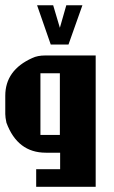

<svg xmlns="http://www.w3.org/2000/svg" viewBox="-20 -579 432 728"><path d="M239.7 -410.2H172.4L120.6 -559.1H181.6L207 -473.6L231.4 -559.1H292.5ZM151.9 -368.7H342.8V129.4H117.2V62.5H208V0H153.8Q46.4 0 4.4 -113.8Q0 -134.3 0 -146.5V-215.8Q0 -313 102.1 -358.9Q122.1 -368.7 151.9 -368.7ZM133.3 -301.3V-67.4H207V-301.3Z"/></svg>

Font: Aqlam Corner
Style: Regular
Weight: 400
Designer: Developer/ Husham Jawad
Version: Version 1.00;December 29, 2020;FontCreator 13.0.0.2683 32-bi